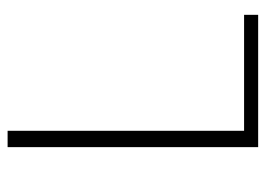

<svg xmlns="http://www.w3.org/2000/svg" viewBox="-117 -582 699 505"><g transform="rotate(-90 232.5 -329.5)"><path d="M98 0H446V-37H141V-659H98Z"/></g></svg>

Font: Source Sans Pro Light
Style: Regular
Weight: 300
Designer: Paul D. Hunt
Foundry: Adobe Systems Incorporated
Version: Version 3.006;hotconv 1.0.111;makeotfexe 2.5.65597